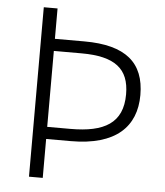

<svg xmlns="http://www.w3.org/2000/svg" viewBox="-52 -760 692 806"><g transform="rotate(5 294.5 -357.0)"><path d="M536 -382C536 -518 457 -586 282 -586H158V-714H100V0H158V-164H262C452 -164 536 -249 536 -382ZM256 -215H158V-535H275C415 -535 476 -488 476 -380C476 -258 398 -215 256 -215Z"/></g></svg>

Font: Noto Sans Sinhala UI Light
Style: Regular
Weight: 300
Designer: Jelle Bosma - Monotype Design Team
Foundry: Monotype Imaging Inc.
Version: Version 2.006